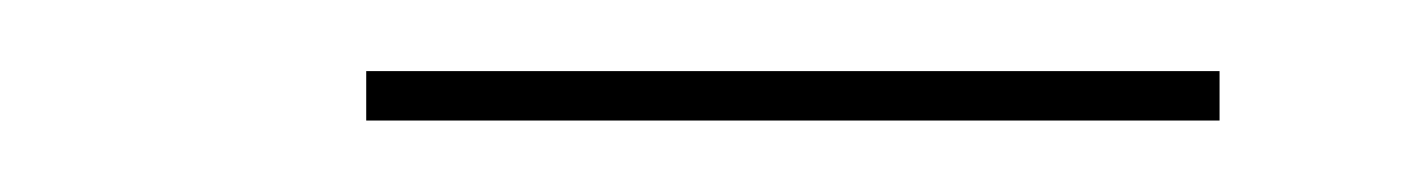

<svg xmlns="http://www.w3.org/2000/svg" viewBox="-20 -302 400 54"><path d="M83 -282H323V-268.1H83Z"/></svg>

Font: Bodoni* 16
Style: Italic
Weight: 400
Italic angle: -13°
Version: Version 2.000